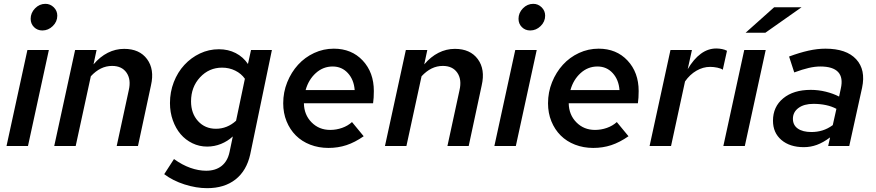

<svg xmlns="http://www.w3.org/2000/svg" viewBox="-20 -762 4571 1002"><path d="M201 -603Q175 -603 157.5 -620.5Q140 -638 140 -664Q140 -695 163 -718.5Q186 -742 217 -742Q242 -742 260.5 -724Q279 -706 279 -680Q279 -649 255.5 -626Q232 -603 201 -603ZM235 -501 126 0H14L123 -501Z M263 0 372 -501H484L468 -426Q502 -466 542.5 -486.5Q583 -507 628 -507Q708 -507 747.5 -453.5Q787 -400 768 -317L700 0H589L652 -291Q665 -347 640.5 -382.5Q616 -418 565 -418Q534 -418 506.5 -404.5Q479 -391 454 -364L375 0Z M1061 3Q1020 3 984 -14.5Q948 -32 922.5 -62Q897 -92 882 -134Q867 -176 867 -224Q867 -282 887 -333.5Q907 -385 942 -423Q977 -461 1023.5 -483Q1070 -505 1122 -505Q1171 -505 1210 -485Q1249 -465 1274 -428L1290 -501H1399L1286 43Q1267 129 1209 174.5Q1151 220 1061 220Q1004 220 943 200.5Q882 181 837 147L888 68Q931 99 973.5 114Q1016 129 1056 129Q1105 129 1136.5 104Q1168 79 1178 31L1195 -50Q1168 -25 1133.5 -11Q1099 3 1061 3ZM977 -233Q977 -170 1013.5 -130Q1050 -90 1107 -90Q1136 -90 1162.5 -100.5Q1189 -111 1212 -132L1258 -351Q1239 -378 1207.5 -393.5Q1176 -409 1139 -409Q1071 -409 1024 -358.5Q977 -308 977 -233Z M1878 -51Q1832 -19 1788 -4.5Q1744 10 1694 10Q1643 10 1599 -7Q1555 -24 1524 -55Q1493 -86 1475.5 -129Q1458 -172 1458 -223Q1458 -281 1479 -333Q1500 -385 1535.5 -424Q1571 -463 1619.5 -485.5Q1668 -508 1722 -508Q1815 -508 1873 -446Q1931 -384 1931 -287Q1931 -268 1930 -253Q1929 -238 1927 -223H1566Q1567 -163 1606 -123.5Q1645 -84 1703 -84Q1735 -84 1765 -94.5Q1795 -105 1817 -125ZM1716 -415Q1666 -415 1628 -380.5Q1590 -346 1575 -292H1831Q1827 -346 1795.5 -380.5Q1764 -415 1716 -415Z M1989 0 2098 -501H2210L2194 -426Q2228 -466 2268.5 -486.5Q2309 -507 2354 -507Q2434 -507 2473.5 -453.5Q2513 -400 2494 -317L2426 0H2315L2378 -291Q2391 -347 2366.5 -382.5Q2342 -418 2291 -418Q2260 -418 2232.5 -404.5Q2205 -391 2180 -364L2101 0Z M2747 -603Q2721 -603 2703.5 -620.5Q2686 -638 2686 -664Q2686 -695 2709 -718.5Q2732 -742 2763 -742Q2788 -742 2806.5 -724Q2825 -706 2825 -680Q2825 -649 2801.5 -626Q2778 -603 2747 -603ZM2781 -501 2672 0H2560L2669 -501Z M3260 -51Q3214 -19 3170 -4.5Q3126 10 3076 10Q3025 10 2981 -7Q2937 -24 2906 -55Q2875 -86 2857.5 -129Q2840 -172 2840 -223Q2840 -281 2861 -333Q2882 -385 2917.5 -424Q2953 -463 3001.5 -485.5Q3050 -508 3104 -508Q3197 -508 3255 -446Q3313 -384 3313 -287Q3313 -268 3312 -253Q3311 -238 3309 -223H2948Q2949 -163 2988 -123.5Q3027 -84 3085 -84Q3117 -84 3147 -94.5Q3177 -105 3199 -125ZM3098 -415Q3048 -415 3010 -380.5Q2972 -346 2957 -292H3213Q3209 -346 3177.5 -380.5Q3146 -415 3098 -415Z M3370 0 3479 -501H3591L3569 -401Q3600 -454 3637.5 -481.5Q3675 -509 3718 -509Q3733 -509 3748 -506Q3763 -503 3774 -497L3752 -398Q3743 -405 3723.5 -409Q3704 -413 3686 -413Q3649 -413 3614.5 -393Q3580 -373 3555 -337L3482 0Z M3976 -501 3867 0H3755L3864 -501ZM4020 -724H4163L3974 -591H3871Z M4175 6Q4102 6 4058 -31.5Q4014 -69 4014 -132Q4014 -205 4067.5 -249Q4121 -293 4211 -293Q4251 -293 4289.5 -283.5Q4328 -274 4359 -258L4368 -300Q4381 -357 4354 -386Q4327 -415 4261 -415Q4233 -415 4200.5 -407.5Q4168 -400 4125 -384L4098 -467Q4152 -487 4198.5 -497.5Q4245 -508 4288 -508Q4397 -508 4448 -453Q4499 -398 4479 -304L4412 0H4302L4312 -45Q4276 -18 4243 -6Q4210 6 4175 6ZM4118 -142Q4118 -109 4143.5 -91Q4169 -73 4215 -73Q4245 -73 4272.5 -81.5Q4300 -90 4326 -109L4345 -194Q4321 -207 4290.5 -213.5Q4260 -220 4225 -220Q4176 -220 4147 -198.5Q4118 -177 4118 -142Z"/></svg>

Font: Red Hat Text Medium
Style: Italic
Weight: 500
Italic angle: -12°
Designer: Pentagram / MCKL
Foundry: Pentagram / MCKL
Version: Version 1.003; Red Hat Text Medium Italic